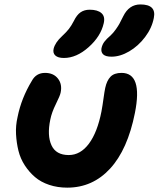

<svg xmlns="http://www.w3.org/2000/svg" viewBox="-20 -822 722 874"><path d="M487.8 -564Q460.9 -564 450 -574.2Q439 -584.5 441.9 -602.1Q445.3 -618.7 454.8 -631.6Q464.4 -644.5 483.9 -661.1Q497.1 -673.8 507.8 -689.2Q518.6 -704.6 523.7 -714.1Q528.8 -723.6 541 -748Q567.4 -801.8 619.1 -801.8Q692.9 -801.8 680.2 -740.2Q671.4 -694.3 640.4 -653.3Q609.4 -612.3 568.1 -588.1Q526.9 -564 487.8 -564ZM271 -558.1Q244.1 -558.1 231.9 -569.3Q219.7 -580.6 224.1 -600.1Q231 -628.4 262.2 -657.2Q282.2 -675.8 293.5 -690.2Q304.7 -704.6 315.9 -726.1Q329.6 -754.4 346.9 -766.1Q364.3 -777.8 388.2 -777.8Q424.3 -777.8 441.9 -762.2Q459.5 -746.6 452.1 -715.8Q438.5 -656.2 383.3 -607.2Q328.1 -558.1 271 -558.1ZM286.1 32.2Q241.7 32.2 203.9 19.5Q166 6.8 139.4 -15.9Q112.8 -38.6 92.8 -69.3Q72.8 -100.1 64 -135.7Q55.2 -171.4 53 -210.7Q50.8 -250 60.1 -290Q77.1 -375 125 -454.1Q144.5 -490.2 185.1 -490.2Q223.6 -490.2 243.9 -464.1Q264.2 -438 255.9 -399.9Q253.4 -386.7 234.4 -348.4Q215.3 -310.1 209 -277.8Q193.8 -205.1 214.4 -160.6Q234.9 -116.2 293 -116.2Q346.2 -116.2 384.8 -168Q423.3 -219.7 441.9 -314.9Q446.8 -341.3 451.2 -373.8Q455.6 -406.2 459 -421.9Q466.3 -455.6 483.2 -472.9Q500 -490.2 533.2 -490.2Q630.4 -490.2 594.2 -308.1Q561 -141.1 481.2 -54.4Q401.4 32.2 286.1 32.2Z"/></svg>

Font: Shantell Sans Bouncy
Style: Bold Italic
Weight: 700
Italic angle: -11.31°
Designer: Stephen Nixon, Anya Danilova, Shantell Martin
Foundry: Arrow Type
Version: Version 1.006;[9816181b4]